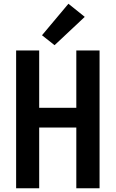

<svg xmlns="http://www.w3.org/2000/svg" viewBox="-20 -1004 616 1024"><path d="M66 0H189V-324H387V0H511V-735H387V-429H189V-735H66ZM271 -763 432 -914 345 -984 204 -816Z"/></svg>

Font: Iosevka Sparkle
Style: Bold
Weight: 700
Designer: Belleve Invis
Foundry: Belleve Invis
Version: Version 4.5.0; ttfautohint (v1.8.3)